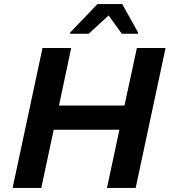

<svg xmlns="http://www.w3.org/2000/svg" viewBox="-20 -924 834 944"><path d="M42 0 189 -688H330L270 -405H592L653 -688H794L647 0H506L567 -286H244L183 0ZM324 -758 325 -764 459 -904H581L659 -764L658 -758H579L514 -848L416 -758Z"/></svg>

Font: Saira SemiExpanded SemiBold
Style: Italic
Weight: 600
Width: 6
Italic angle: -12°
Designer: Hector Gatti with collaboration of the Omnibus-Type team
Foundry: Omnibus-Type
Version: Version 1.101